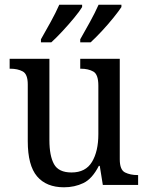

<svg xmlns="http://www.w3.org/2000/svg" viewBox="-20 -786 629 816"><path d="M252 10Q177 10 137.5 -36.5Q98 -83 98 -186V-427Q98 -471 76.5 -482.5Q55 -494 24 -494H21V-536H190V-190Q190 -124 209.5 -88.5Q229 -53 284 -53Q344 -53 371 -98Q398 -143 398 -216V-422Q398 -470 376.5 -482Q355 -494 324 -494H321V-536H489V-109Q489 -64 511.5 -53Q534 -42 564 -42H567V0H417L404 -81H400Q372 -26 334.5 -8Q297 10 252 10ZM321 -619Q341 -654 362.5 -693Q384 -732 399 -766H496V-756Q485 -739 462 -710.5Q439 -682 412.5 -653.5Q386 -625 365 -606H321ZM154 -619Q174 -654 195.5 -693Q217 -732 232 -766H329V-756Q319 -739 295.5 -710.5Q272 -682 245.5 -653.5Q219 -625 198 -606H154Z"/></svg>

Font: Noto Serif Lao SemCond
Style: Regular
Weight: 400
Width: 4
Designer: Monotype Design Team
Foundry: Monotype Imaging Inc.
Version: Version 2.004; ttfautohint (v1.8.4.7-5d5b)